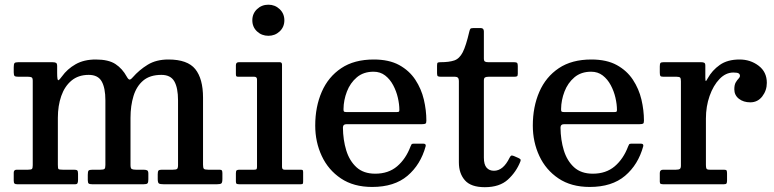

<svg xmlns="http://www.w3.org/2000/svg" viewBox="-20 -785 3298 818"><path d="M38.5 -15.5V-49.5Q38.5 -62 51.5 -62H99.5Q112.5 -62 116 -65.2Q119.5 -68.5 119.5 -81V-441Q119.5 -452.5 115 -455.2Q110.5 -458 99.5 -458H59Q46.5 -458 42.5 -461Q38.5 -464 38.5 -476.5V-498.5Q38.5 -512 41.8 -516Q45 -520 58 -520H203Q214 -520 218.8 -517.2Q223.5 -514.5 223.5 -503V-474.5Q223.5 -441 228.8 -443.2Q234 -445.5 244 -459.5Q266.5 -491 302 -511.2Q337.5 -531.5 388 -531.5Q442.5 -531.5 472 -512Q501.5 -492.5 520 -458.5Q527.5 -445 533 -446Q538.5 -447 545.5 -455.5Q573 -487 609.2 -509.2Q645.5 -531.5 697.5 -531.5Q779 -531.5 812 -490.5Q845 -449.5 845 -369V-83.5Q845 -70 848.5 -66Q852 -62 866.5 -62H915Q923 -62 925.2 -58.8Q927.5 -55.5 927.5 -47V-23Q927.5 -7.5 923.2 -3.8Q919 0 904.5 0H677Q662.5 0 657.2 -3.2Q652 -6.5 652 -22V-42.5Q652 -54 655 -58Q658 -62 669.5 -62H716.5Q730 -62 734.2 -65.2Q738.5 -68.5 738.5 -82V-357.5Q738.5 -410.5 722.8 -438.2Q707 -466 667.5 -466Q619 -466 590.2 -441.8Q561.5 -417.5 548.8 -376Q536 -334.5 536 -283V-81.5Q536 -68 541.2 -65Q546.5 -62 558.5 -62H590.5Q601 -62 606.5 -59.5Q612 -57 612 -45.5V-20.5Q612 -8 608.5 -4Q605 0 592 0H373Q362 0 358 -3Q354 -6 354 -17.5V-40Q354 -54 357.2 -58Q360.5 -62 374.5 -62H408Q421.5 -62 425.2 -65.5Q429 -69 429 -82V-357.5Q429 -410.5 413.2 -438.2Q397.5 -466 358 -466Q314 -466 284.8 -441.8Q255.5 -417.5 241 -376Q226.5 -334.5 226.5 -283V-83Q226.5 -68 229 -65Q231.5 -62 247 -62H295Q305.5 -62 309 -59Q312.5 -56 312.5 -45V-18.5Q312.5 -10.5 310.5 -5.2Q308.5 0 300 0H53.5Q45 0 41.8 -3Q38.5 -6 38.5 -15.5Z M1055 -698.5Q1055 -727 1075 -746Q1095 -765 1123.5 -765Q1151.5 -765 1171.5 -746Q1191.5 -727 1191.5 -698.5Q1191.5 -670 1171.5 -651.2Q1151.5 -632.5 1123.5 -632.5Q1095 -632.5 1075 -651.2Q1055 -670 1055 -698.5ZM1063.5 -458H996Q988.5 -458 986.8 -460.2Q985 -462.5 985 -469.5V-507Q985 -520 997.5 -520H1172Q1181.5 -520 1181.5 -509.5V-74Q1181.5 -62 1192 -62H1259.5Q1267 -62 1269.2 -60.5Q1271.5 -59 1271.5 -51.5V-12.5Q1271.5 -5 1270 -2.5Q1268.5 0 1261 0H1000Q991.5 0 988.2 -2Q985 -4 985 -12V-47Q985 -57 988.5 -59.5Q992 -62 1001 -62H1063Q1071.5 -62 1073.2 -64.8Q1075 -67.5 1075 -75.5V-446Q1075 -458 1063.5 -458Z M1323 -250Q1323 -330 1350.8 -393.8Q1378.5 -457.5 1433.8 -494.5Q1489 -531.5 1572.5 -531.5Q1637.5 -531.5 1680.8 -507.8Q1724 -484 1749.5 -445.2Q1775 -406.5 1785.8 -360.8Q1796.5 -315 1796.5 -271Q1796.5 -261 1793 -258.5Q1789.5 -256 1778.5 -256H1457Q1441 -256 1441 -241.5Q1441.5 -189 1455.2 -144.2Q1469 -99.5 1499 -72.2Q1529 -45 1578.5 -45Q1635 -45 1672 -76.5Q1709 -108 1729 -161Q1731 -166.5 1733.2 -169.8Q1735.5 -173 1743 -173H1783Q1796 -173 1793.5 -162Q1772 -83.5 1716 -36Q1660 11.5 1565.5 11.5Q1486.5 11.5 1432.5 -24.8Q1378.5 -61 1350.8 -120.5Q1323 -180 1323 -250ZM1457 -307.5H1667.5Q1677 -307.5 1679.2 -309Q1681.5 -310.5 1681.5 -316.5Q1681.5 -340.5 1675 -368.8Q1668.5 -397 1655 -422.2Q1641.5 -447.5 1620.8 -463.5Q1600 -479.5 1571.5 -479.5Q1528.5 -479.5 1500.2 -455.5Q1472 -431.5 1458 -395Q1444 -358.5 1443.5 -321Q1443 -313 1445.2 -310.2Q1447.5 -307.5 1457 -307.5Z M2197 -97Q2179.5 -52.5 2144 -20Q2108.5 12.5 2045.5 12.5Q1986.5 12.5 1960.8 -16.8Q1935 -46 1935 -93V-440.5Q1935 -458 1919 -458H1859Q1848.5 -458 1845.2 -460.5Q1842 -463 1842 -473V-506Q1842 -516 1844.8 -518Q1847.5 -520 1857 -520Q1893.5 -520 1915.5 -527.5Q1937.5 -535 1951.5 -562.5Q1965.5 -590 1979.5 -650.5Q1981.5 -659 1984 -662.2Q1986.5 -665.5 1997.5 -665.5H2028Q2041.5 -665.5 2041.5 -651V-536Q2041.5 -525.5 2046 -522.8Q2050.5 -520 2060.5 -520H2170Q2179.5 -520 2182.8 -517Q2186 -514 2186 -504V-470.5Q2186 -461.5 2182.2 -459.8Q2178.5 -458 2169.5 -458H2061.5Q2051.5 -458 2046.5 -455.2Q2041.5 -452.5 2041.5 -441.5V-113.5Q2041.5 -84 2053 -70.8Q2064.5 -57.5 2084.5 -57.5Q2124 -57.5 2151 -113Q2155 -120.5 2157.8 -122Q2160.5 -123.5 2169 -120.5L2188.5 -112Q2195 -109 2197.2 -106.2Q2199.5 -103.5 2197 -97Z M2250 -250Q2250 -330 2277.8 -393.8Q2305.5 -457.5 2360.8 -494.5Q2416 -531.5 2499.5 -531.5Q2564.5 -531.5 2607.8 -507.8Q2651 -484 2676.5 -445.2Q2702 -406.5 2712.8 -360.8Q2723.5 -315 2723.5 -271Q2723.5 -261 2720 -258.5Q2716.5 -256 2705.5 -256H2384Q2368 -256 2368 -241.5Q2368.5 -189 2382.2 -144.2Q2396 -99.5 2426 -72.2Q2456 -45 2505.5 -45Q2562 -45 2599 -76.5Q2636 -108 2656 -161Q2658 -166.5 2660.2 -169.8Q2662.5 -173 2670 -173H2710Q2723 -173 2720.5 -162Q2699 -83.5 2643 -36Q2587 11.5 2492.5 11.5Q2413.5 11.5 2359.5 -24.8Q2305.5 -61 2277.8 -120.5Q2250 -180 2250 -250ZM2384 -307.5H2594.5Q2604 -307.5 2606.2 -309Q2608.5 -310.5 2608.5 -316.5Q2608.5 -340.5 2602 -368.8Q2595.5 -397 2582 -422.2Q2568.5 -447.5 2547.8 -463.5Q2527 -479.5 2498.5 -479.5Q2455.5 -479.5 2427.2 -455.5Q2399 -431.5 2385 -395Q2371 -358.5 2370.5 -321Q2370 -313 2372.2 -310.2Q2374.5 -307.5 2384 -307.5Z M2881 -438.5Q2881 -450.5 2877.8 -454.2Q2874.5 -458 2863 -458H2806Q2795.5 -458 2793.2 -461.8Q2791 -465.5 2791 -476.5V-502Q2791 -513 2793.8 -516.5Q2796.5 -520 2807 -520H2967Q2976 -520 2980.5 -517.5Q2985 -515 2985 -505.5V-455Q2985 -441.5 2986.8 -440Q2988.5 -438.5 2995 -451Q3014 -485.5 3046.8 -508.5Q3079.5 -531.5 3131 -531.5Q3177 -531.5 3212 -505Q3247 -478.5 3247 -432Q3247 -399.5 3227.5 -374.2Q3208 -349 3176.5 -349Q3147.5 -349 3128 -364.2Q3108.5 -379.5 3108.5 -404.5Q3108.5 -423.5 3114.5 -433.8Q3120.5 -444 3126.5 -450Q3132.5 -456 3132.5 -462Q3132.5 -469 3126.8 -472.5Q3121 -476 3104.5 -476Q3072 -476 3045.5 -448.5Q3019 -421 3003.2 -376.2Q2987.5 -331.5 2987.5 -280V-82Q2987.5 -70.5 2990 -66.2Q2992.5 -62 3004 -62H3064.5Q3074 -62 3075.8 -58.2Q3077.5 -54.5 3077.5 -45V-16Q3077.5 -7 3075.2 -3.5Q3073 0 3064 0H2806Q2798.5 0 2794.8 -1.8Q2791 -3.5 2791 -11V-48Q2791 -62 2805.5 -62H2860Q2871.5 -62 2876.2 -65.2Q2881 -68.5 2881 -79.5Z"/></svg>

Font: Besley Medium
Style: Regular
Weight: 500
Designer: Owen Earl
Foundry: indestructible type*
Version: Version 2.001; ttfautohint (v1.8.3)